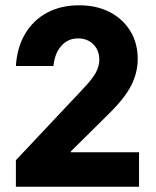

<svg xmlns="http://www.w3.org/2000/svg" viewBox="-20 -705 590 725"><path d="M40 0V-100L291.7 -367.5Q327.5 -405 341.2 -429.6Q355 -454.2 355 -479.2Q355 -515 332.5 -537.5Q310 -560 275 -560Q236.7 -560 211.7 -532.1Q186.7 -504.2 181.7 -455.8H40Q44.2 -525.8 75 -577.5Q105.8 -629.2 157.9 -657.1Q210 -685 279.2 -685Q345 -685 394.6 -659.2Q444.2 -633.3 472.1 -587.9Q500 -542.5 500 -481.7Q500 -431.7 476.2 -383.8Q452.5 -335.8 392.5 -276.7L247.5 -133.3V-130H505V0Z"/></svg>

Font: Funnel Sans ExtraBold
Style: Regular
Weight: 800
Version: Version 1.000; Beta; Release 5; Build 24; ttfautohint (v1.8.